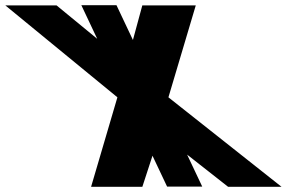

<svg xmlns="http://www.w3.org/2000/svg" viewBox="-287 -723 1174 742"><path d="M801.1 -1 363.9 -346.9 469.6 -702.2H263L226.7 -568.5L163.1 -703H27.3L88.7 -573L-68.5 -702.2H-266.5L166.7 -346.9L65 -1H263.1L302.3 -121.2L358.8 -1.8H494.6L436.1 -125.5L594.6 -1Z"/></svg>

Font: Hussar
Style: BdOpOblFive
Weight: 700
Foundry: Cannot Into Space Fonts
Version: Version 2.00